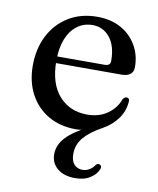

<svg xmlns="http://www.w3.org/2000/svg" viewBox="-80 -543 678 824"><g transform="rotate(10 259.0 -131.0)"><path d="M104.5 -253V-282H344.5Q369 -282 369 -303Q369 -368.5 339.8 -404.8Q310.5 -441 264.5 -441Q226.5 -441 197.8 -419.8Q169 -398.5 153 -359Q137 -319.5 137 -263.5Q137 -164 184 -111.2Q231 -58.5 307 -58.5Q359 -58.5 395.5 -84.5Q432 -110.5 445.5 -150Q454.5 -161.5 462 -160.5Q467 -160.5 470.8 -156.8Q474.5 -153 474 -146Q471.5 -104 447.5 -70.2Q423.5 -36.5 383.5 -14Q332.5 13.5 305.2 45Q278 76.5 278 118Q278 148 292 163.2Q306 178.5 328.5 178.5Q343.5 178.5 357.2 170.8Q371 163 379.5 150Q383.5 145 387.2 143Q391 141 396 142.5Q401 143.5 404 148.5Q407 153.5 403.5 162Q396 184 369.8 201.5Q343.5 219 303.5 219Q254 219 225.8 195.2Q197.5 171.5 197.5 133Q197.5 92 230 58Q262.5 24 330.5 -9.5L311.5 7Q297.5 10 288 11Q278.5 12 271.5 12Q201.5 12 149.8 -18Q98 -48 69.5 -101.8Q41 -155.5 41 -226Q41 -298.5 70 -355.8Q99 -413 152.5 -446.2Q206 -479.5 278.5 -479.5Q337 -479.5 380.8 -455.5Q424.5 -431.5 449.2 -389.5Q474 -347.5 474 -294.5Q474 -274 460.8 -263.5Q447.5 -253 423 -253Z"/></g></svg>

Font: Fraunces Wonky
Style: Regular
Weight: 400
Version: Version 1.000;[b76b70a41]